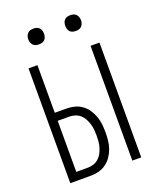

<svg xmlns="http://www.w3.org/2000/svg" viewBox="-157 -960 864 1053"><g transform="rotate(-20 275.0 -433.0)"><path d="M430 0V-670H482V0ZM68 0V-670H120V-392H188Q212 -392 235 -386Q258 -380 277.5 -366Q297 -352 310.5 -332Q324 -312 332 -289.5Q340 -267 342.5 -243.5Q345 -220 345 -196Q345 -172 342.5 -148.5Q340 -125 332 -102.5Q324 -80 310.5 -60Q297 -40 277.5 -26Q258 -12 235 -6Q212 0 188 0ZM120 -47H188Q205 -47 221.5 -52.5Q238 -58 251 -69.5Q264 -81 272 -96.5Q280 -112 285 -128.5Q290 -145 291.5 -162Q293 -179 293 -196Q293 -213 291.5 -230Q290 -247 285 -263.5Q280 -280 272 -295.5Q264 -311 251 -322.5Q238 -334 221.5 -339.5Q205 -345 188 -345H120ZM383 -774Q373 -774 364 -776.5Q355 -779 348.5 -786Q342 -793 339.5 -802Q337 -811 337 -820Q337 -829 339.5 -838Q342 -847 348.5 -854Q355 -861 364 -863.5Q373 -866 383 -866Q392 -866 401 -863.5Q410 -861 416.5 -854Q423 -847 426 -838Q429 -829 429 -820Q429 -811 426 -802Q423 -793 416.5 -786Q410 -779 401 -776.5Q392 -774 383 -774ZM167 -774Q158 -774 149 -776.5Q140 -779 133.5 -786Q127 -793 124 -802Q121 -811 121 -820Q121 -829 124 -838Q127 -847 133.5 -854Q140 -861 149 -863.5Q158 -866 167 -866Q177 -866 186 -863.5Q195 -861 201.5 -854Q208 -847 210.5 -838Q213 -829 213 -820Q213 -811 210.5 -802Q208 -793 201.5 -786Q195 -779 186 -776.5Q177 -774 167 -774Z"/></g></svg>

Font: Lode Dark
Style: Regular
Weight: 400
Monospace: yes
Designer: Belleve Invis
Foundry: Belleve Invis
Version: Version 29.2.0; ttfautohint (v1.8.3)